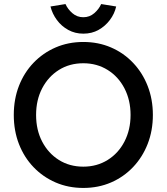

<svg xmlns="http://www.w3.org/2000/svg" viewBox="-20 -917 822 947"><path d="M391 10Q317 10 254.5 -17Q192 -44 145.5 -92.5Q99 -141 73.5 -206.5Q48 -272 48 -350Q48 -428 73.5 -493.5Q99 -559 145.5 -607.5Q192 -656 254.5 -683Q317 -710 391 -710Q465 -710 527.5 -683Q590 -656 636.5 -607Q683 -558 708.5 -492.5Q734 -427 734 -350Q734 -273 708.5 -207.5Q683 -142 636.5 -93Q590 -44 527.5 -17Q465 10 391 10ZM391 -95Q458 -95 511 -128Q564 -161 594 -219Q624 -277 624 -350Q624 -423 594 -481Q564 -539 511 -572Q458 -605 391 -605Q323 -605 270.5 -572Q218 -539 188 -481.5Q158 -424 158 -350Q158 -276 188 -218.5Q218 -161 270.5 -128Q323 -95 391 -95ZM391 -751Q350 -751 316.5 -769.5Q283 -788 260.5 -818.5Q238 -849 229 -885L303 -897Q314 -872 337 -852Q360 -832 391 -832Q422 -832 445 -852Q468 -872 479 -897L553 -885Q545 -849 522 -818.5Q499 -788 466 -769.5Q433 -751 391 -751Z"/></svg>

Font: Lexend Deca
Style: Regular
Weight: 400
Designer: Bonnie Shaver-Troup, Thomas Jockin
Foundry: Lexend
Version: Version 1.008; ttfautohint (v1.8.4.7-5d5b)